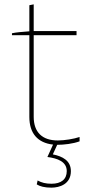

<svg xmlns="http://www.w3.org/2000/svg" viewBox="-20 -663 432 883"><path d="M346 -13V-33C320 -24 276 -17 246 -17C174 -17 135 -55 135 -126V-501H332V-520H135V-643L115 -639V-519C87 -517 51 -514 35 -510V-501H115V-125C115 -50 153 -6 224 2L198 59C244 65 287 80 287 124C287 162 261 182 217 182C190 182 171 177 153 167L149 185C163 194 185 200 216 200C254 200 306 184 306 124C306 76 268 56 223 47L243 3C275 3 316 -2 346 -13Z"/></svg>

Font: Fixel Display Thin
Style: Regular
Weight: 100
Designer: AlfaBravo + MacPaw
Foundry: Kyrylo Tkachov, Marchela Mozhyna, Serhii Makarenko, Maria Weinstein, Zakhar Kryvoshyya
Version: Version 1.211